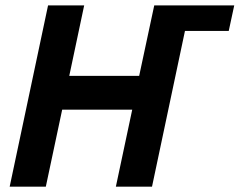

<svg xmlns="http://www.w3.org/2000/svg" viewBox="-20 -696 894 716"><path d="M546.9 0H412.1L473.1 -287.1H211.9L150.9 0H16.1L159.2 -675.8H293.9L238.3 -413.1H499L555.2 -675.8H689.9ZM628.9 -390.1H523.9L585 -675.8H853.5L833 -580.6H669.4Z"/></svg>

Font: Cadman
Style: Bold Italic
Weight: 700
Italic angle: -12°
Designer: Paul James MIller
Foundry: High-Logic / Made with FontCreator
Version: Version 2.114;March 28, 2021;FontCreator 13.0.0.2683 64-bit